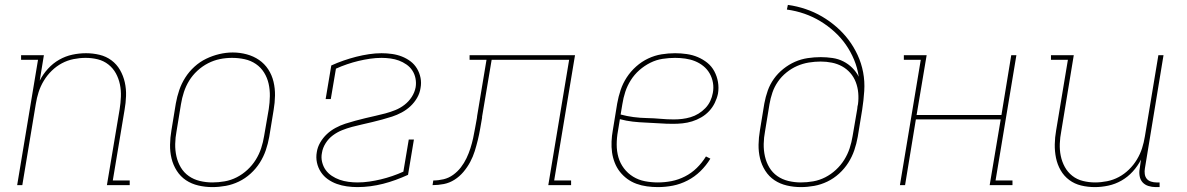

<svg xmlns="http://www.w3.org/2000/svg" viewBox="-20 -755 4840 783"><path d="M50 0 135 -511H66V-530H159L142 -426Q155 -452 175.5 -474.5Q196 -497 221.5 -511.5Q247 -526 275 -532Q303 -538 331 -538Q359 -538 386 -531.5Q413 -525 434.5 -509Q456 -493 469.5 -469.5Q483 -446 489 -419Q495 -392 494 -363.5Q493 -335 488 -307L440 -19H509V0H416L468 -310Q472 -335 473 -361Q474 -387 469 -411Q464 -435 452.5 -456Q441 -477 422 -492Q403 -507 379 -513Q355 -519 329 -519Q305 -519 280 -514Q255 -509 232.5 -497Q210 -485 191 -466.5Q172 -448 158.5 -425.5Q145 -403 137.5 -379.5Q130 -356 126 -331L71 0Z M846 8Q817 8 789 1.5Q761 -5 738.5 -20Q716 -35 701 -58.5Q686 -82 679.5 -109Q673 -136 673.5 -165Q674 -194 679 -223L697 -333Q702 -361 711 -387.5Q720 -414 735.5 -438.5Q751 -463 773 -483Q795 -503 821 -515.5Q847 -528 874.5 -534.5Q902 -541 929 -541Q958 -541 986 -533.5Q1014 -526 1036.5 -510.5Q1059 -495 1074 -472Q1089 -449 1095.5 -421.5Q1102 -394 1101.5 -365Q1101 -336 1096 -307L1078 -197Q1073 -169 1064 -142.5Q1055 -116 1039.5 -91.5Q1024 -67 1002 -47Q980 -27 954 -14.5Q928 -2 900.5 3Q873 8 846 8ZM846 -11Q871 -11 896.5 -15.5Q922 -20 945.5 -32Q969 -44 989 -62.5Q1009 -81 1023 -103.5Q1037 -126 1045 -150.5Q1053 -175 1057 -200L1076 -310Q1080 -336 1080.5 -362.5Q1081 -389 1075.5 -413.5Q1070 -438 1057 -459Q1044 -480 1023.5 -494Q1003 -508 978 -513.5Q953 -519 926 -519Q901 -519 876.5 -514Q852 -509 828.5 -497Q805 -485 785 -466.5Q765 -448 751.5 -426Q738 -404 730 -379.5Q722 -355 718 -330L700 -220Q695 -194 694.5 -168Q694 -142 699.5 -117.5Q705 -93 717.5 -72Q730 -51 750 -37Q770 -23 795 -17Q820 -11 846 -11Z M1438 8Q1416 8 1394.5 5Q1373 2 1353.5 -5Q1334 -12 1317 -24Q1300 -36 1288.5 -53.5Q1277 -71 1272.5 -92Q1268 -113 1272 -135Q1275 -155 1286 -174Q1297 -193 1313 -208Q1329 -223 1348.5 -233.5Q1368 -244 1388 -250.5Q1408 -257 1428.5 -262.5Q1449 -268 1469.5 -273Q1490 -278 1510.5 -282.5Q1531 -287 1551.5 -292.5Q1572 -298 1592 -306Q1612 -314 1629.5 -327.5Q1647 -341 1659 -359.5Q1671 -378 1675 -399Q1678 -417 1674.5 -435Q1671 -453 1661.5 -467.5Q1652 -482 1637.5 -492Q1623 -502 1607 -508Q1591 -514 1572.5 -516.5Q1554 -519 1536 -519Q1513 -519 1489 -515.5Q1465 -512 1442 -506.5Q1419 -501 1395.5 -493Q1372 -485 1350 -475L1329 -351H1308L1331 -488Q1355 -499 1381 -508Q1407 -517 1432.5 -523.5Q1458 -530 1484.5 -534Q1511 -538 1536 -538Q1557 -538 1578.5 -535Q1600 -532 1619 -524.5Q1638 -517 1654 -505Q1670 -493 1680.5 -475.5Q1691 -458 1695 -437.5Q1699 -417 1695 -396Q1692 -375 1681 -356Q1670 -337 1654 -322Q1638 -307 1618.5 -296.5Q1599 -286 1579 -279.5Q1559 -273 1538.5 -267.5Q1518 -262 1497.5 -257Q1477 -252 1456.5 -247.5Q1436 -243 1415.5 -237.5Q1395 -232 1375 -224Q1355 -216 1337.5 -203Q1320 -190 1308 -171Q1296 -152 1293 -132Q1289 -113 1293.5 -94.5Q1298 -76 1308 -62Q1318 -48 1333 -38Q1348 -28 1365 -22Q1382 -16 1401 -13.5Q1420 -11 1438 -11Q1462 -11 1486 -14.5Q1510 -18 1533 -23.5Q1556 -29 1579.5 -37Q1603 -45 1625 -55L1647 -186H1668L1644 -42Q1620 -31 1594 -21.5Q1568 -12 1542.5 -5.5Q1517 1 1490.5 4.5Q1464 8 1438 8Z M1744 0 1747 -19Q1768 -19 1789 -24Q1810 -29 1828 -42Q1846 -55 1859.5 -72.5Q1873 -90 1882.5 -110Q1892 -130 1898.5 -150.5Q1905 -171 1909.5 -191.5Q1914 -212 1917.5 -233Q1921 -254 1925 -274Q1925 -277 1925.5 -279Q1926 -281 1926 -283L1964 -511H1895V-530H2325L2240 -19H2309V0H2216L2301 -511H1985L1946 -279Q1946 -278 1946 -277.5Q1946 -277 1946 -276V-275Q1942 -252 1938 -229Q1934 -206 1928.5 -183.5Q1923 -161 1916 -138.5Q1909 -116 1897.5 -94.5Q1886 -73 1870 -54Q1854 -35 1833.5 -22Q1813 -9 1790 -4.5Q1767 0 1744 0Z M2663 8Q2641 8 2618.5 5Q2596 2 2575.5 -5.5Q2555 -13 2538 -25.5Q2521 -38 2508 -54.5Q2495 -71 2487 -91.5Q2479 -112 2476 -133.5Q2473 -155 2474 -178Q2475 -201 2479 -223L2497 -333Q2502 -361 2511 -388Q2520 -415 2536 -439.5Q2552 -464 2574.5 -484Q2597 -504 2623.5 -516.5Q2650 -529 2678 -533.5Q2706 -538 2733 -538Q2757 -538 2781 -534.5Q2805 -531 2826 -522Q2847 -513 2864.5 -499Q2882 -485 2893 -464.5Q2904 -444 2908 -420.5Q2912 -397 2908 -373Q2904 -354 2895 -335.5Q2886 -317 2872 -302Q2858 -287 2840 -276.5Q2822 -266 2802.5 -260Q2783 -254 2763.5 -252Q2744 -250 2725 -250Q2697 -250 2669.5 -252Q2642 -254 2614.5 -255Q2587 -256 2560.5 -259Q2534 -262 2508 -269L2500 -220Q2495 -193 2495 -165.5Q2495 -138 2502 -113.5Q2509 -89 2524.5 -68.5Q2540 -48 2562 -34.5Q2584 -21 2610 -16Q2636 -11 2663 -11Q2691 -11 2719 -16.5Q2747 -22 2773.5 -35.5Q2800 -49 2821.5 -70Q2843 -91 2859 -117L2877 -108Q2860 -80 2836.5 -57Q2813 -34 2784 -19Q2755 -4 2724.5 2Q2694 8 2663 8ZM2728 -268Q2745 -268 2762 -270Q2779 -272 2796 -277Q2813 -282 2828.5 -291.5Q2844 -301 2856.5 -314Q2869 -327 2876.5 -343Q2884 -359 2887 -376Q2891 -397 2887.5 -417.5Q2884 -438 2874 -455.5Q2864 -473 2848.5 -485.5Q2833 -498 2814.5 -505.5Q2796 -513 2775 -516Q2754 -519 2733 -519Q2708 -519 2682 -515Q2656 -511 2632 -499Q2608 -487 2587.5 -469Q2567 -451 2552.5 -428Q2538 -405 2530 -380.5Q2522 -356 2518 -330L2511 -288Q2537 -281 2564 -277.5Q2591 -274 2618.5 -273.5Q2646 -273 2673.5 -270.5Q2701 -268 2728 -268Z M3246 8Q3217 8 3189 1.5Q3161 -5 3138.5 -20Q3116 -35 3101 -58.5Q3086 -82 3079.5 -109Q3073 -136 3073.5 -165Q3074 -194 3079 -223L3097 -333Q3102 -360 3111 -385.5Q3120 -411 3136 -433.5Q3152 -456 3174.5 -474Q3197 -492 3222 -503Q3247 -514 3274 -518Q3301 -522 3327 -522Q3351 -522 3375 -518.5Q3399 -515 3419.5 -504.5Q3440 -494 3456 -478Q3472 -462 3482 -442Q3477 -478 3463 -511.5Q3449 -545 3429 -573.5Q3409 -602 3382.5 -626Q3356 -650 3325.5 -668.5Q3295 -687 3260.5 -699Q3226 -711 3189 -716L3193 -735Q3230 -730 3265.5 -718Q3301 -706 3332.5 -687.5Q3364 -669 3391.5 -645Q3419 -621 3440.5 -592.5Q3462 -564 3477.5 -530.5Q3493 -497 3500 -460Q3507 -423 3504.5 -384Q3502 -345 3496 -307L3478 -197Q3473 -169 3464 -142.5Q3455 -116 3439.5 -91.5Q3424 -67 3402 -47Q3380 -27 3354 -14.5Q3328 -2 3300.5 3Q3273 8 3246 8ZM3246 -11Q3271 -11 3296.5 -15.5Q3322 -20 3345.5 -32Q3369 -44 3389 -62.5Q3409 -81 3423 -103.5Q3437 -126 3445 -150.5Q3453 -175 3457 -200L3476 -311L3477 -321L3479 -330Q3482 -353 3480 -376Q3478 -399 3470 -420Q3462 -441 3447.5 -457.5Q3433 -474 3414 -484.5Q3395 -495 3372.5 -499.5Q3350 -504 3327 -504Q3303 -504 3278.5 -500Q3254 -496 3231 -486Q3208 -476 3187.5 -459.5Q3167 -443 3152.5 -422Q3138 -401 3130 -377.5Q3122 -354 3118 -330L3100 -220Q3095 -194 3094.5 -168Q3094 -142 3099.5 -117.5Q3105 -93 3117.5 -72Q3130 -51 3150 -37Q3170 -23 3195 -17Q3220 -11 3246 -11Z M3650 0 3735 -511H3666V-530H3759L3718 -286H4064L4104 -530H4125L4040 -19H4109V0H4016L4061 -268H3715L3671 0Z M4445 8Q4416 8 4389 1.5Q4362 -5 4340.5 -21Q4319 -37 4305.5 -60.5Q4292 -84 4286.5 -111Q4281 -138 4281.5 -166.5Q4282 -195 4287 -223L4335 -511H4266V-530H4359L4308 -220Q4303 -195 4302 -169Q4301 -143 4306 -119Q4311 -95 4322.5 -74Q4334 -53 4353 -38Q4372 -23 4396.5 -17Q4421 -11 4446 -11Q4470 -11 4495 -16Q4520 -21 4542.5 -33Q4565 -45 4584 -63.5Q4603 -82 4616.5 -104.5Q4630 -127 4637.5 -150.5Q4645 -174 4649 -199L4704 -530H4725L4649 -68Q4647 -57 4648.5 -45.5Q4650 -34 4656.5 -26Q4663 -18 4674 -14.5Q4685 -11 4696 -11H4709V8H4693Q4678 8 4663.5 3.5Q4649 -1 4639.5 -11.5Q4630 -22 4627.5 -37.5Q4625 -53 4628 -68L4633 -104Q4620 -78 4599.5 -55.5Q4579 -33 4553.5 -18.5Q4528 -4 4500 2Q4472 8 4445 8Z"/></svg>

Font: Iosevka Curly Slab ThEx
Style: Italic
Weight: 100
Width: 7
Italic angle: -9°
Monospace: yes
Designer: Belleve Invis
Foundry: Belleve Invis
Version: Version 11.1.0; ttfautohint (v1.8.3)